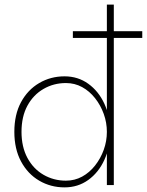

<svg xmlns="http://www.w3.org/2000/svg" viewBox="-20 -800 635 830"><path d="M295 -636H595V-665H295ZM442 -780V0H472V-780ZM42 -230Q42 -156 71 -102Q100 -48 149.5 -19Q199 10 259 10Q317 10 361.5 -22Q406 -54 431 -108.5Q456 -163 456 -230Q456 -298 431 -352Q406 -406 361.5 -438Q317 -470 259 -470Q199 -470 149.5 -441Q100 -412 71 -358.5Q42 -305 42 -230ZM73 -230Q73 -296 98.5 -343Q124 -390 168 -415.5Q212 -441 265 -441Q303 -441 335 -423.5Q367 -406 391 -375.5Q415 -345 428.5 -307.5Q442 -270 442 -230Q442 -190 428.5 -152.5Q415 -115 391 -84.5Q367 -54 335 -36.5Q303 -19 265 -19Q212 -19 168 -44.5Q124 -70 98.5 -117.5Q73 -165 73 -230Z"/></svg>

Font: Jost ExtraLight
Style: Regular
Weight: 250
Version: Version 3.710